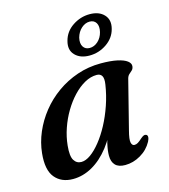

<svg xmlns="http://www.w3.org/2000/svg" viewBox="-107 -787 777 884"><g transform="rotate(-15 281.0 -345.0)"><path d="M438.5 -138Q428 -98 431.5 -82.8Q435 -67.5 446.5 -67.5Q455 -67.5 463.2 -72.5Q471.5 -77.5 484.5 -89.5Q493.5 -97 499.2 -99Q505 -101 510 -98.5Q516.5 -95.5 516.5 -86.8Q516.5 -78 510 -65.5Q491 -30.5 455.5 -9.8Q420 11 381.5 11Q350 11 334.8 -4.8Q319.5 -20.5 319.5 -50Q319.5 -61.5 321.2 -75.5Q323 -89.5 327.5 -109Q332 -128.5 340 -156.5Q348 -184.5 360 -224L370 -203.5Q345 -135.5 307.5 -87.5Q270 -39.5 225.2 -14.2Q180.5 11 133 11Q77.5 11 47.2 -25.8Q17 -62.5 25 -140.5Q30 -190.5 50.5 -238.5Q71 -286.5 104.5 -328.5Q138 -370.5 182.5 -402.2Q227 -434 280.2 -452.2Q333.5 -470.5 392.5 -470.5Q439.5 -470.5 470.8 -463.8Q502 -457 517 -445.5Q532 -434 530.5 -420Q529 -408 522.2 -401.8Q515.5 -395.5 508.2 -389.2Q501 -383 497.5 -371ZM148 -144.5Q143 -95 155.2 -75Q167.5 -55 190 -55Q211 -55 234.8 -72Q258.5 -89 282.5 -119Q306.5 -149 327.8 -188.8Q349 -228.5 365 -275Q381 -321.5 388.5 -370.5Q393 -398.5 385.8 -411.2Q378.5 -424 361 -424Q332 -424 303.2 -408Q274.5 -392 248.2 -364.2Q222 -336.5 200.8 -300.8Q179.5 -265 165.8 -225Q152 -185 148 -144.5ZM353 -518.5Q309 -518.5 284.8 -543.8Q260.5 -569 272 -610.5Q283 -652.5 320.5 -677.5Q358 -702.5 402 -702.5Q446.5 -702.5 470.2 -677Q494 -651.5 483 -610.5Q472.5 -569.5 435.2 -544Q398 -518.5 353 -518.5ZM393 -669.5Q372 -669.5 353.8 -653.5Q335.5 -637.5 328 -610.5Q322 -584 332 -568Q342 -552 363 -552Q384.5 -552 402.5 -568.2Q420.5 -584.5 427 -610.5Q433.5 -637.5 423.8 -653.5Q414 -669.5 393 -669.5Z"/></g></svg>

Font: Fraunces Medium
Style: Italic
Weight: 500
Italic angle: -16°
Version: Version 1.000;[b76b70a41]